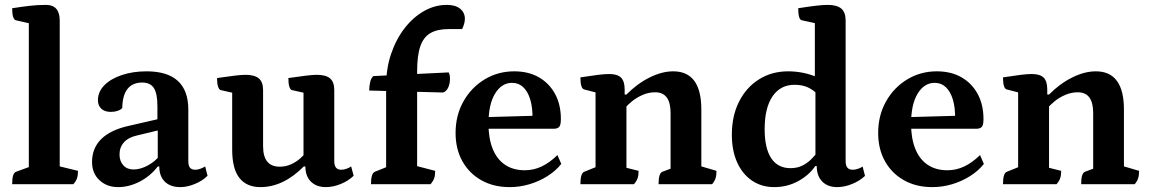

<svg xmlns="http://www.w3.org/2000/svg" viewBox="-20 -754 4711 786"><path d="M29.8 0Q29.8 -24.2 33.8 -36Q37.8 -47.9 45.8 -50.9L109 -73.9L98 -58.6V-671.3L110 -656.3L45.3 -670.9Q29.8 -674.8 29.8 -720.3Q67.8 -726.2 100.5 -730.1Q133.2 -734 168.1 -734Q224.5 -734 224.5 -669.7V-61.9L212.5 -75.8L299.3 -54.6Q299.3 -36.4 295.4 -24.6Q291.4 -12.9 280.4 0Z M463.5 12Q417.4 12 387.1 -16.4Q356.8 -44.8 356.8 -90.8Q356.8 -147.4 394.2 -184.5Q431.6 -221.6 504.6 -238.2L636.9 -268.6L624.4 -253.5V-319.5Q624.4 -371.2 609.8 -393.7Q595.2 -416.1 562.1 -416.1Q522.9 -416.1 502.1 -390.2Q481.4 -364.3 480.5 -311.8Q474.2 -304.6 461.3 -300.2Q448.5 -295.9 434.1 -295.9Q409 -295.9 394.9 -308.8Q380.9 -321.7 380.9 -343.7Q380.9 -378 406.8 -404.6Q432.7 -431.2 478.2 -446.6Q523.7 -462 580 -462Q664.8 -462 707.8 -423Q750.9 -383.9 750.9 -305.2V-94.1Q750.9 -76.2 757.6 -67.6Q764.4 -59.1 779.7 -59.1Q789.8 -59.1 801.2 -63.5Q812.7 -67.9 819.9 -72.7L829.6 -34.4Q808.7 -13.6 777.4 -0.8Q746.1 12 718.1 12Q677.6 12 654.8 -10.3Q632.1 -32.6 632.1 -72.4H625.8Q595.6 -33.1 551.9 -10.5Q508.2 12 463.5 12ZM526.8 -60.2Q555.1 -60.2 585.6 -76.9Q616.2 -93.5 636.4 -120.1L625.8 -94.6V-226.1L641.5 -223.6L540.2 -199.3Q505.7 -191.6 487.5 -171.4Q469.3 -151.2 469.3 -121.8Q469.3 -94 484.9 -77.1Q500.5 -60.2 526.8 -60.2Z M1045.9 12Q989.8 12 960.1 -25.5Q930.5 -63 930.5 -141.7V-385.5L948.6 -370.5L883.9 -385.1Q876.9 -386.6 872.7 -399.4Q868.5 -412.1 868.5 -434.5Q915 -441.4 942 -444.5Q968.9 -447.7 985.9 -447.7Q1022.3 -447.7 1039.6 -432.9Q1057 -418.1 1057 -385.6V-155.9Q1057 -113.2 1074.2 -92.4Q1091.4 -71.6 1124.9 -71.6Q1150.1 -71.6 1171.3 -81.3Q1192.6 -91 1208.8 -105.3Q1225.1 -119.7 1234.9 -133.3L1222.5 -108.2V-385.5L1240.6 -370.5L1175.4 -385.1Q1168.4 -386.6 1164.4 -399.4Q1160.5 -412.1 1160.5 -434.5Q1207.1 -441.4 1234 -444.5Q1260.9 -447.7 1277.3 -447.7Q1314.3 -447.7 1331.4 -432.9Q1348.4 -418.1 1348.4 -385.6V-94.1Q1348.4 -76.2 1355.7 -67.6Q1363 -59.1 1377.3 -59.1Q1387 -59.1 1398.1 -63Q1409.3 -66.9 1417.5 -72.7L1427.7 -34.4Q1405.8 -13.2 1374.5 -0.6Q1343.2 12 1313.9 12Q1275.7 12 1252.9 -10.3Q1230.2 -32.6 1230.2 -72.4H1223.4Q1139.6 12 1045.9 12Z M1498.7 0Q1498.7 -44.4 1514.7 -50.9L1571.7 -73.9L1560.7 -58.6V-402.4Q1560.7 -473.4 1581.2 -533.8Q1601.7 -594.1 1636.9 -639.2Q1672 -684.2 1716.4 -709.1Q1760.7 -734 1809.3 -734Q1844.6 -734 1863.8 -718.2Q1883.1 -702.4 1883.1 -676.9Q1883.1 -667.3 1879.9 -656Q1876.8 -644.7 1871.6 -635H1816.4Q1770.5 -635 1742 -618.5Q1713.6 -602 1700.6 -564.3Q1687.6 -526.6 1687.6 -461.4V-55.7L1672.8 -77.7L1761.5 -54.6Q1761.5 -36.4 1757.5 -24.6Q1753.6 -12.9 1742.6 0ZM1793.6 -375.3 1491.4 -383.4Q1491.4 -402.4 1495.8 -419.5Q1500.2 -436.6 1508.6 -442.5L1816.7 -457.6Q1819.7 -451.7 1820.9 -445.9Q1822.1 -440 1822.1 -433.6Q1822.1 -411.3 1814.7 -395.4Q1807.3 -379.5 1793.6 -375.3Z M2066.4 12Q2000.4 12 1950.4 -16.2Q1900.4 -44.4 1872.7 -94.3Q1845 -144.2 1845 -209.5Q1845 -281.6 1877.1 -338.7Q1909.2 -395.8 1963.8 -428.9Q2018.4 -462 2085.1 -462Q2143.4 -462 2186 -437.6Q2228.5 -413.2 2252.3 -369.4Q2276.1 -325.6 2276.1 -266.5Q2276.1 -242.1 2269.1 -234.5Q2262.1 -226.9 2246.8 -226.9H1935.4V-273.6L2171.4 -280.2L2159.9 -265.1Q2161 -312.7 2150.9 -346.1Q2140.8 -379.5 2121.9 -397.2Q2103.1 -414.9 2076.4 -414.9Q2033.5 -414.9 2006.6 -370.7Q1979.7 -326.5 1979.7 -247.4Q1979.7 -187.9 1996.8 -145.2Q2013.8 -102.5 2047.1 -79.7Q2080.5 -57 2128.5 -57Q2164.9 -57 2197.8 -72.7Q2230.8 -88.5 2262 -119.2L2277.7 -82.9Q2255.4 -54.7 2221.2 -33.1Q2187.1 -11.5 2147.5 0.2Q2108 12 2066.4 12Z M2356 0Q2356 -45.5 2372 -50.9L2429 -73.9L2418 -56.9V-388.3L2429.5 -372.8L2371.4 -387.9Q2356 -391.8 2356 -437.3Q2403.5 -444.6 2429.9 -447.8Q2456.4 -451 2473.9 -451Q2507.6 -451 2522.4 -436.2Q2537.2 -421.4 2537.2 -388.3V-364.4L2532.1 -367H2544.5Q2588.1 -411.2 2638.9 -436.6Q2689.7 -462 2736 -462Q2851.1 -462 2851.1 -305.5V-61.9L2839.6 -76.3L2913.1 -54.6Q2913.1 -36.4 2909.4 -24.6Q2905.8 -12.9 2895.3 0H2676Q2676 -45.5 2692 -50.9L2735.2 -67.2L2725.2 -50.2V-291.3Q2725.2 -376.2 2662.3 -376.2Q2635.9 -376.2 2611.6 -365.8Q2587.3 -355.4 2568.3 -340.2Q2549.4 -325 2538.7 -311L2544.5 -328.2V-55.7L2532.5 -70.1L2594.2 -54.6Q2594.2 -36.4 2590.2 -24.6Q2586.3 -12.9 2575.3 0Z M3149.4 12Q3097.7 12 3058.4 -14.7Q3019.1 -41.5 2997.5 -89.7Q2976 -137.9 2976 -202.4Q2976 -279.3 3005.3 -337.5Q3034.5 -395.8 3086.7 -428.9Q3138.9 -462 3206.7 -462Q3236.4 -462 3266.2 -456.2Q3296 -450.4 3325.1 -438.2L3315.8 -426.3V-671.8L3327.8 -656.8L3262.6 -670.9Q3247.7 -673.7 3247.7 -720.3Q3294.3 -727.6 3322.1 -730.8Q3350 -734 3367.9 -734Q3406.3 -734 3424 -718.9Q3441.8 -703.8 3441.8 -669.7V-94.1Q3441.8 -76.2 3449 -67.6Q3456.3 -59.1 3471.1 -59.1Q3481.7 -59.1 3493.1 -63.2Q3504.6 -67.4 3511.4 -72.1L3521.1 -33.9Q3499.1 -13.2 3467.8 -0.6Q3436.5 12 3407.2 12Q3368.5 12 3346 -10.9Q3323.5 -33.7 3323.5 -74.1H3317.3Q3292.2 -36.8 3247.4 -12.4Q3202.7 12 3149.4 12ZM3216.1 -65.6Q3242.8 -65.6 3263.4 -75.5Q3284.1 -85.4 3300.5 -101.7Q3317 -118 3330.5 -136.1L3318.2 -109.3V-394.1L3330.5 -364.7Q3310.9 -385.2 3287.7 -396.1Q3264.5 -406.9 3232.6 -406.9Q3174.8 -406.9 3142.5 -359.6Q3110.3 -312.2 3110.3 -225.1Q3110.3 -146.9 3137.2 -106.2Q3164.2 -65.6 3216.1 -65.6Z M3796.4 12Q3730.4 12 3680.4 -16.2Q3630.4 -44.4 3602.7 -94.3Q3575 -144.2 3575 -209.5Q3575 -281.6 3607.1 -338.7Q3639.2 -395.8 3693.8 -428.9Q3748.4 -462 3815.1 -462Q3873.4 -462 3916 -437.6Q3958.5 -413.2 3982.3 -369.4Q4006.1 -325.6 4006.1 -266.5Q4006.1 -242.1 3999.1 -234.5Q3992.1 -226.9 3976.8 -226.9H3665.4V-273.6L3901.4 -280.2L3889.9 -265.1Q3891 -312.7 3880.9 -346.1Q3870.8 -379.5 3851.9 -397.2Q3833.1 -414.9 3806.4 -414.9Q3763.5 -414.9 3736.6 -370.7Q3709.7 -326.5 3709.7 -247.4Q3709.7 -187.9 3726.8 -145.2Q3743.8 -102.5 3777.1 -79.7Q3810.5 -57 3858.5 -57Q3894.9 -57 3927.8 -72.7Q3960.8 -88.5 3992 -119.2L4007.7 -82.9Q3985.4 -54.7 3951.2 -33.1Q3917.1 -11.5 3877.5 0.2Q3838 12 3796.4 12Z M4086 0Q4086 -45.5 4102 -50.9L4159 -73.9L4148 -56.9V-388.3L4159.5 -372.8L4101.4 -387.9Q4086 -391.8 4086 -437.3Q4133.5 -444.6 4159.9 -447.8Q4186.4 -451 4203.9 -451Q4237.6 -451 4252.4 -436.2Q4267.2 -421.4 4267.2 -388.3V-364.4L4262.1 -367H4274.5Q4318.1 -411.2 4368.9 -436.6Q4419.7 -462 4466 -462Q4581.1 -462 4581.1 -305.5V-61.9L4569.6 -76.3L4643.1 -54.6Q4643.1 -36.4 4639.4 -24.6Q4635.8 -12.9 4625.3 0H4406Q4406 -45.5 4422 -50.9L4465.2 -67.2L4455.2 -50.2V-291.3Q4455.2 -376.2 4392.3 -376.2Q4365.9 -376.2 4341.6 -365.8Q4317.3 -355.4 4298.3 -340.2Q4279.4 -325 4268.7 -311L4274.5 -328.2V-55.7L4262.5 -70.1L4324.2 -54.6Q4324.2 -36.4 4320.2 -24.6Q4316.3 -12.9 4305.3 0Z"/></svg>

Font: Petrona
Style: Regular
Weight: 400
Designer: Ringo R. Seeber
Foundry: Ringo R. Seeber
Version: Version 2.001; ttfautohint (v1.8.3)